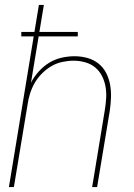

<svg xmlns="http://www.w3.org/2000/svg" viewBox="-20 -755 540 775"><path d="M16 0 116 -608H66V-626H119L137 -735H157L139 -626H294V-608H136L105 -421Q117 -445 136.5 -466.5Q156 -488 179 -502Q202 -516 228.5 -522Q255 -528 281 -528Q308 -528 333 -521Q358 -514 377.5 -498.5Q397 -483 408.5 -460.5Q420 -438 424.5 -412.5Q429 -387 428 -360.5Q427 -334 423 -307L372 0H352L403 -310Q407 -334 408.5 -358Q410 -382 406 -405Q402 -428 391.5 -448.5Q381 -469 364 -483Q347 -497 324 -503.5Q301 -510 277 -510Q255 -510 231.5 -505Q208 -500 187.5 -488Q167 -476 149.5 -458.5Q132 -441 120 -420Q108 -399 101 -376.5Q94 -354 91 -331L36 0Z"/></svg>

Font: Iosevka Term Curly Th Obl
Style: Regular
Weight: 100
Italic angle: -9°
Designer: Belleve Invis
Foundry: Belleve Invis
Version: Version 32.3.0